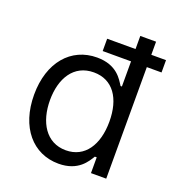

<svg xmlns="http://www.w3.org/2000/svg" viewBox="-133 -837 888 958"><g transform="rotate(20 310.5 -357.5)"><path d="M282.7 11.4C387.8 11.4 423.3 -54 441.8 -83.8H451.7V0H532.7V-592.3H610.8V-657.7H532.7V-727.3H448.9V-657.7H298.3V-592.3H448.9V-458.8H441.8C423.3 -487.2 390.6 -552.6 284.1 -552.6C146.3 -552.6 51.1 -443.2 51.1 -271.3C51.1 -98 146.3 11.4 282.7 11.4ZM134.9 -272.7C134.9 -387.8 187.5 -477.3 294 -477.3C396.3 -477.3 450.3 -394.9 450.3 -272.7C450.3 -149.1 394.9 -63.9 294 -63.9C188.9 -63.9 134.9 -156.2 134.9 -272.7Z"/></g></svg>

Font: Magic Ui Pro
Style: Regular
Weight: 400
Designer: Stefan Endress, Andreas Faust
Version: Version 1.000;FEAKit 1.0